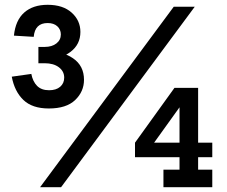

<svg xmlns="http://www.w3.org/2000/svg" viewBox="-20 -780 944 800"><path d="M29 -460.5 110.5 -472Q116.5 -440.5 134.5 -422.2Q152.5 -404 184.5 -404Q214 -404 230.8 -418.5Q247.5 -433 247.5 -456.5Q247.5 -483 225.2 -499.8Q203 -516.5 166 -516.5V-568.5Q238.5 -568.5 284.2 -537.2Q330 -506 330 -447.5Q330 -398.5 293.2 -363.2Q256.5 -328 183.5 -328Q114.5 -328 77.5 -363.5Q40.5 -399 29 -460.5ZM38 -631.5Q44.5 -695.5 81 -727.8Q117.5 -760 178.5 -760Q242.5 -760 278.8 -727.2Q315 -694.5 315 -647Q315 -595 273.8 -563.8Q232.5 -532.5 166 -533V-584.5Q196.5 -584.5 215 -599Q233.5 -613.5 233.5 -636.5Q233.5 -657 218.8 -670.5Q204 -684 178.5 -684Q125.5 -684 120.5 -626.5ZM140 -584.5H166V-516.5H140ZM147 0 704 -752H791.5L234.5 0ZM805.5 -414V-73H864.5V0H661V-73H728V-368L707 -414ZM864.5 -185.5V-125H542.5V-185.5ZM707 -414 771.5 -393.5 602 -157.5 542.5 -185.5Z"/></svg>

Font: Hepta Slab ExtraLight Medium
Style: Regular
Weight: 500
Version: Version 1.100